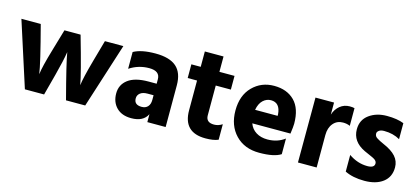

<svg xmlns="http://www.w3.org/2000/svg" viewBox="-54 -1035 3156 1448"><g transform="rotate(15 1523.5 -311.0)"><path d="M318 0H168L5 -507H156Q233 -215 243 -138Q250 -198 292 -340L341 -507H467Q550 -218 563 -138Q570 -197 610 -340L657 -507H801L639 0H489Q416 -277 404 -354Q394 -287 362 -166Z M998 3Q924 3 882.5 -39Q841 -81 841 -149Q841 -217 894.5 -257.5Q948 -298 1053 -298H1117V-333Q1117 -397 1033.5 -397Q950 -397 880 -351V-482Q940 -516 1050.5 -516Q1161 -516 1214 -469.5Q1267 -423 1267 -325V0H1124V-62Q1092 3 998 3ZM1052 -100Q1083 -100 1100 -119Q1117 -138 1117 -171V-208H1070Q1033 -208 1013 -192Q993 -176 993 -151Q993 -100 1052 -100Z M1578 5Q1405 5 1405 -168V-400H1332V-507H1405V-627H1551V-507H1669V-400H1551V-167Q1551 -140 1566.5 -126Q1582 -112 1614.5 -112Q1647 -112 1678 -132V-11Q1641 5 1578 5Z M1983 -401Q1948 -401 1921 -375.5Q1894 -350 1885 -300H2061V-312Q2054 -401 1983 -401ZM2166 -29Q2114 5 1998 5Q1882 5 1812.5 -67.5Q1743 -140 1743 -257.5Q1743 -375 1810.5 -443.5Q1878 -512 1978.5 -512Q2079 -512 2138 -452.5Q2197 -393 2197 -275Q2197 -252 2189 -196H1891Q1906 -154 1943 -131Q1980 -108 2032 -108Q2109 -108 2166 -151Z M2446 0H2300L2301 -507H2446V-413Q2460 -457 2492.5 -483.5Q2525 -510 2568 -510Q2592 -510 2606 -506V-368Q2582 -379 2551 -379Q2504 -379 2475 -344.5Q2446 -310 2446 -253Z M3017 -153Q3017 -78 2963 -37Q2909 4 2818.5 4Q2728 4 2666 -27V-157Q2735 -109 2812 -109Q2867 -109 2867 -144Q2867 -163 2845 -176Q2829 -185 2802 -196.5Q2775 -208 2765 -213Q2664 -261 2664 -357Q2664 -431 2720.5 -472Q2777 -513 2858 -513Q2939 -513 2991 -492V-367Q2938 -398 2867 -398Q2841 -398 2827 -387.5Q2813 -377 2813 -364.5Q2813 -352 2818 -344Q2823 -336 2834.5 -329Q2846 -322 2856.5 -316.5Q2867 -311 2885 -303Q2953 -274 2985 -238Q3017 -202 3017 -153Z"/></g></svg>

Font: Hind Colombo
Style: Bold
Weight: 700
Designer: Jyotish Sonowal, Aditi Pimprikar
Foundry: Indian Type Foundry
Version: Version 1.000;PS 1.0;hotconv 1.0.86;makeotf.lib2.5.63406; tt